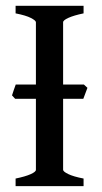

<svg xmlns="http://www.w3.org/2000/svg" viewBox="-20 -635 348 655"><path d="M264.2 -297.9H195.3V-55.7Q195.3 -49.8 212.6 -41.3Q230 -32.7 265.1 -25.9V0H33.2V-25.9Q66.4 -32.7 84.5 -40.8Q102.5 -48.8 102.5 -55.7V-297.9H31.7L21 -309.6L26.9 -327.6Q30.8 -338.9 33.7 -346.7H102.5V-559.1Q102.5 -564.9 85.4 -573.7Q68.4 -582.5 33.2 -589.4V-615.2H265.1V-589.4Q231.9 -582.5 213.6 -574.2Q195.3 -565.9 195.3 -559.1V-346.7H266.1L278.3 -335.4Z"/></svg>

Font: Gentium Book Basic
Style: Regular
Weight: 400
Designer: J. Victor Gaultney and Annie Olsen
Foundry: SIL International
Version: Version 1.102; 2013; Maintenance release